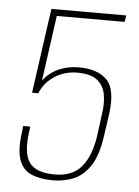

<svg xmlns="http://www.w3.org/2000/svg" viewBox="-47 -629 489 674"><g transform="rotate(5 197.5 -291.5)"><path d="M165 8Q119 8 88 -5.5Q57 -19 45 -54Q33 -89 42 -153L44 -173H69L67 -156Q56 -80 79 -46.5Q102 -13 169 -13Q232 -13 264 -52Q296 -91 306 -162L316 -238Q322 -276 316.5 -307.5Q311 -339 288 -357.5Q265 -376 217 -376Q173 -376 137.5 -353Q102 -330 87 -292H65L107 -591H371L367 -568H128L96 -338Q119 -367 151 -381Q183 -395 221 -395Q287 -395 320 -362Q353 -329 341 -240L330 -164Q320 -92 294.5 -55Q269 -18 235 -5Q201 8 165 8Z"/></g></svg>

Font: Alumni Sans Thin
Style: Italic
Weight: 100
Italic angle: -8°
Designer: Robert E. Leuschke
Foundry: Robert E. Leuschke
Version: Version 1.016